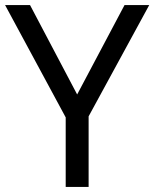

<svg xmlns="http://www.w3.org/2000/svg" viewBox="-20 -734 606 754"><path d="M283 -363 469 -714H566L328 -277V0H238V-273L0 -714H98Z"/></svg>

Font: ltamil25
Style: Book
Weight: 400
Designer: Jelle Bosma - Monotype Design Team
Foundry: Monotype Imaging Inc.
Version: Version 2.003